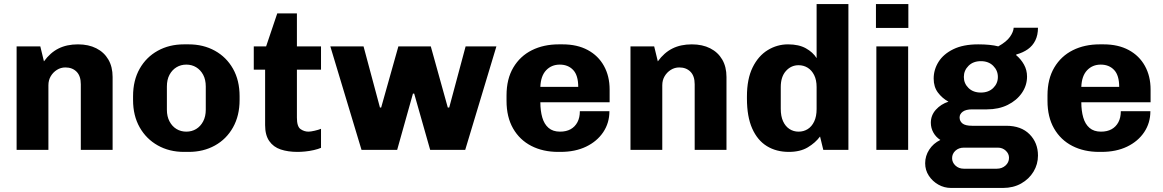

<svg xmlns="http://www.w3.org/2000/svg" viewBox="-20 -740 5742 948"><path d="M62 0V-511H179L197 -437Q228 -480 269 -500.5Q310 -521 365 -521Q417 -521 455.5 -501.5Q494 -482 515 -446Q536 -410 536 -360V0H379V-324Q379 -365 358 -386Q337 -407 303 -407Q280 -407 261 -395Q242 -383 230.5 -363.5Q219 -344 219 -319V0Z M888 10Q816 10 759 -22Q702 -54 669.5 -111.5Q637 -169 637 -246V-265Q637 -343 669.5 -400.5Q702 -458 759 -489.5Q816 -521 888 -521H912Q984 -521 1041 -489.5Q1098 -458 1130.5 -400.5Q1163 -343 1163 -265V-246Q1163 -169 1130.5 -111Q1098 -53 1041 -21.5Q984 10 912 10ZM900 -90Q927 -90 948.5 -103Q970 -116 983 -140.5Q996 -165 996 -198V-313Q996 -347 983 -371Q970 -395 948.5 -408Q927 -421 900 -421Q873 -421 851.5 -408Q830 -395 817 -371Q804 -347 804 -313V-198Q804 -165 817 -140.5Q830 -116 851.5 -103Q873 -90 900 -90Z M1449 10Q1402 10 1366 -2Q1330 -14 1309.5 -43.5Q1289 -73 1289 -122V-396H1233V-511H1294L1349 -674H1446V-511H1565V-396H1446V-159Q1446 -115 1464 -102.5Q1482 -90 1503 -90Q1514 -90 1533.5 -94.5Q1553 -99 1565 -104V-10Q1551 -4 1529.5 1Q1508 6 1486.5 8Q1465 10 1449 10Z M1765 0 1611 -511H1775L1856 -209H1862L1947 -511H2107L2191 -209H2198L2279 -511H2431L2277 0H2104L2025 -278H2019L1941 0Z M2736 10Q2661 10 2603.5 -19.5Q2546 -49 2513.5 -105.5Q2481 -162 2481 -242V-269Q2481 -350 2514.5 -406.5Q2548 -463 2606 -492Q2664 -521 2739 -521H2758Q2830 -521 2882 -493Q2934 -465 2962 -414.5Q2990 -364 2990 -298V-235H2648Q2648 -193 2657.5 -160Q2667 -127 2688.5 -108.5Q2710 -90 2745 -90Q2776 -90 2797.5 -102Q2819 -114 2831 -136.5Q2843 -159 2843 -191H2989Q2989 -133 2958.5 -87.5Q2928 -42 2874 -16Q2820 10 2748 10ZM2648 -311H2835Q2835 -368 2810 -394.5Q2785 -421 2744 -421Q2703 -421 2676.5 -393Q2650 -365 2648 -311Z M3093 0V-511H3210L3228 -437Q3259 -480 3300 -500.5Q3341 -521 3396 -521Q3448 -521 3486.5 -501.5Q3525 -482 3546 -446Q3567 -410 3567 -360V0H3410V-324Q3410 -365 3389 -386Q3368 -407 3334 -407Q3311 -407 3292 -395Q3273 -383 3261.5 -363.5Q3250 -344 3250 -319V0Z M3875 10Q3813 10 3766.5 -18.5Q3720 -47 3694 -105.5Q3668 -164 3668 -253V-264Q3668 -350 3696 -407Q3724 -464 3770.5 -492.5Q3817 -521 3871 -521Q3924 -521 3959 -501.5Q3994 -482 4012 -453V-720H4169V0H4045L4029 -66Q4006 -35 3968.5 -12.5Q3931 10 3875 10ZM3923 -90Q3948 -90 3968 -102.5Q3988 -115 4000 -140Q4012 -165 4012 -202V-310Q4012 -345 4000 -369Q3988 -393 3968 -405.5Q3948 -418 3923 -418Q3886 -418 3860.5 -389.5Q3835 -361 3835 -310V-203Q3835 -166 3846.5 -141Q3858 -116 3878 -103Q3898 -90 3923 -90Z M4307 0V-511H4464V0ZM4305 -602V-720H4465V-602Z M4676 188Q4642 188 4613 171.5Q4584 155 4566 127.5Q4548 100 4548 66Q4548 30 4568 -1Q4588 -32 4623 -49Q4601 -63 4588.5 -85.5Q4576 -108 4576 -134Q4576 -171 4601 -198.5Q4626 -226 4663 -238Q4632 -255 4611 -283Q4590 -311 4590 -352Q4590 -396 4614 -434.5Q4638 -473 4687 -497Q4736 -521 4810 -521Q4840 -521 4865 -518.5Q4890 -516 4909 -511Q4950 -534 4967 -558.5Q4984 -583 4985 -603H5105Q5105 -567 5092 -540.5Q5079 -514 5055 -497Q5031 -480 4998 -471L4997 -468Q5021 -448 5036 -421Q5051 -394 5051 -362Q5051 -318 5025.5 -281Q5000 -244 4955.5 -222Q4911 -200 4853 -200H4780Q4749 -200 4733.5 -188.5Q4718 -177 4718 -160Q4718 -142 4732 -130.5Q4746 -119 4780 -119H4948Q5022 -119 5063.5 -77Q5105 -35 5105 28Q5105 71 5083 107.5Q5061 144 5022 166Q4983 188 4932 188ZM4739 93H4902Q4927 93 4944.5 77.5Q4962 62 4962 39Q4962 19 4946 4Q4930 -11 4907 -11H4739Q4714 -11 4697.5 4Q4681 19 4681 41Q4681 62 4697.5 77.5Q4714 93 4739 93ZM4823 -283Q4861 -283 4884 -305.5Q4907 -328 4907 -360Q4907 -392 4884 -415Q4861 -438 4823 -438Q4785 -438 4762 -415Q4739 -392 4739 -360Q4739 -328 4762 -305.5Q4785 -283 4823 -283Z M5407 10Q5332 10 5274.5 -19.5Q5217 -49 5184.5 -105.5Q5152 -162 5152 -242V-269Q5152 -350 5185.5 -406.5Q5219 -463 5277 -492Q5335 -521 5410 -521H5429Q5501 -521 5553 -493Q5605 -465 5633 -414.5Q5661 -364 5661 -298V-235H5319Q5319 -193 5328.5 -160Q5338 -127 5359.5 -108.5Q5381 -90 5416 -90Q5447 -90 5468.5 -102Q5490 -114 5502 -136.5Q5514 -159 5514 -191H5660Q5660 -133 5629.5 -87.5Q5599 -42 5545 -16Q5491 10 5419 10ZM5319 -311H5506Q5506 -368 5481 -394.5Q5456 -421 5415 -421Q5374 -421 5347.5 -393Q5321 -365 5319 -311Z"/></svg>

Font: Chivo Medium
Style: Bold
Weight: 700
Version: Version 2.002